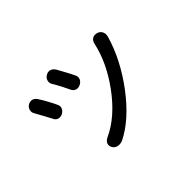

<svg xmlns="http://www.w3.org/2000/svg" viewBox="-111 -994 1222 1222"><g transform="rotate(-45 500.0 -383.0)"><path d="M439.5 -681.6Q425.8 -702.1 406.2 -706.1Q388.7 -709 373 -698.2Q356.4 -688.5 351.6 -670.9Q345.7 -652.3 357.4 -633.8Q374 -606.4 387.7 -580.1Q402.3 -551.8 413.1 -528.3Q421.9 -507.8 440.4 -502Q457 -497.1 475.6 -505.9Q493.2 -514.6 501 -530.3Q508.8 -547.9 501 -565.4Q490.2 -588.9 472.7 -621.1Q460 -644.5 439.5 -681.6ZM225.6 -628.9Q212.9 -649.4 193.4 -653.3Q176.8 -656.2 160.2 -646.5Q144.5 -636.7 139.6 -619.1Q133.8 -600.6 144.5 -583Q161.1 -554.7 174.8 -528.3Q190.4 -501 202.1 -477.5Q210 -457 228.5 -451.2Q245.1 -446.3 262.7 -454.1Q280.3 -462.9 288.1 -478.5Q296.9 -495.1 289.1 -512.7Q276.4 -541 260.7 -569.3Q244.1 -600.6 225.6 -628.9ZM820.3 -595.7Q827.1 -621.1 816.4 -639.6Q806.6 -656.2 787.1 -661.1Q767.6 -667 751 -658.2Q733.4 -648.4 728.5 -625Q698.2 -485.4 598.6 -348.6Q492.2 -203.1 366.2 -145.5Q342.8 -134.8 336.9 -116.2Q332 -98.6 341.8 -82Q351.6 -65.4 371.1 -60.5Q392.6 -54.7 417 -65.4Q542 -127 659.2 -282.2Q773.4 -434.6 820.3 -595.7Z"/></g></svg>

Font: Gungsuh
Style: Regular
Weight: 400
Version: Version 2.21